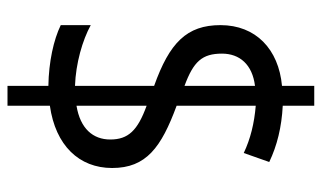

<svg xmlns="http://www.w3.org/2000/svg" viewBox="-193 -607 858 512"><g transform="rotate(90 236.0 -351.0)"><path d="M209 -51V58H262V-55C368 -70 428 -133 428 -221C428 -312 373 -352 262 -393V-604C309 -600 350 -590 388 -572L412 -640C368 -661 319 -673 262 -676V-760H209V-674C111 -665 47 -604 47 -510C47 -420 94 -374 209 -333V-122C149 -124 87 -142 47 -164V-84C86 -65 145 -52 209 -51ZM209 -602V-414C144 -438 123 -461 123 -514C123 -561 152 -595 209 -602ZM262 -126V-313C328 -289 352 -264 352 -216C352 -170 323 -136 262 -126Z"/></g></svg>

Font: Noto Sans Sinhala UI Condensed
Style: Regular
Weight: 400
Width: 3
Designer: Jelle Bosma - Monotype Design Team
Foundry: Monotype Imaging Inc.
Version: Version 2.006